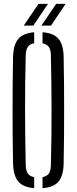

<svg xmlns="http://www.w3.org/2000/svg" viewBox="-20 -974 400 1000"><path d="M158 6Q100.5 1.5 75 -29Q49.5 -59.5 48 -123Q46.5 -194.5 46 -263.2Q45.5 -332 45.5 -400Q45.5 -468 46 -536.5Q46.5 -605 48 -677Q49.5 -740.5 75 -771Q100.5 -801.5 158 -806V-748.5Q135.5 -745 125.2 -730.2Q115 -715.5 114 -687Q112 -616 111.2 -544.8Q110.5 -473.5 110.5 -402.2Q110.5 -331 111.5 -258.8Q112.5 -186.5 114 -113Q115 -84.5 125.2 -70Q135.5 -55.5 158 -51.5ZM201.5 6V-51.5Q224 -55.5 234.2 -70Q244.5 -84.5 245 -113Q247 -186.5 247.8 -258.8Q248.5 -331 248.5 -402.2Q248.5 -473.5 247.5 -544.8Q246.5 -616 245 -687Q244.5 -715.5 234.2 -729.8Q224 -744 201.5 -748.5V-806Q259.5 -802 285 -771.5Q310.5 -741 311.5 -677Q313 -605 313.5 -536.2Q314 -467.5 314 -399.8Q314 -332 313.5 -263.2Q313 -194.5 311.5 -123Q310.5 -59 285 -28.5Q259.5 2 201.5 6ZM103.5 -840.5 180.5 -954H230L153.5 -840.5ZM195.5 -840.5 272.5 -954H322L245.5 -840.5Z"/></svg>

Font: Big Shoulders Stencil Display Thin
Style: Regular
Weight: 400
Version: Version 2.001